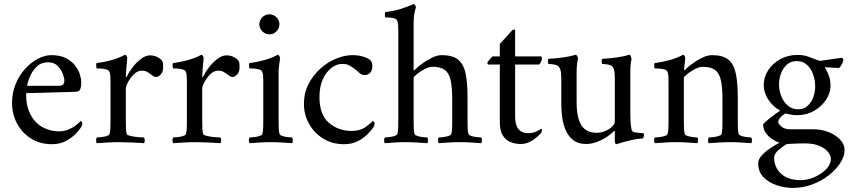

<svg xmlns="http://www.w3.org/2000/svg" viewBox="-20 -698 4165 940"><path d="M108 -242Q107 -180 129 -138Q151 -96 188 -75.5Q225 -55 268 -55Q295 -55 317 -64.5Q339 -74 354 -86.5Q369 -99 375 -106Q376 -106 379.5 -102.5Q383 -99 383 -93Q383 -85 377 -75Q368 -61 349 -41.5Q330 -22 301 -7Q272 8 234 8Q177 8 133 -19Q89 -46 64 -92Q39 -138 39 -195Q39 -244 56.5 -286.5Q74 -329 102.5 -360.5Q131 -392 165 -410Q199 -428 231 -428Q275 -428 303.5 -413Q332 -398 348.5 -376Q365 -354 371.5 -332Q378 -310 378 -295Q378 -274 373 -262Q368 -250 354 -249Q345 -248 318.5 -247.5Q292 -247 258 -246Q224 -245 191 -244Q158 -243 135 -242.5Q112 -242 108 -242ZM113 -278H272Q281 -278 287.5 -283Q294 -288 295 -301Q296 -313 288 -335Q280 -357 262.5 -375Q245 -393 215 -393Q184 -393 164 -375.5Q144 -358 132.5 -335.5Q121 -313 116.5 -295.5Q112 -278 113 -278Z M715 -427Q734 -427 751 -418.5Q768 -410 775 -398Q777 -394 778 -387Q779 -380 779 -372Q779 -345 766.5 -333Q754 -321 746 -321Q736 -321 727 -328Q718 -335 710 -340Q703 -345 695.5 -348.5Q688 -352 674 -352Q653 -352 635.5 -334.5Q618 -317 607 -296Q596 -275 596 -264V-113Q596 -91 596.5 -72Q597 -53 601 -41Q603 -36 621 -32Q639 -28 659 -26.5Q679 -25 685 -25Q688 -21 688.5 -11Q689 -1 685 3Q655 1 624 -0.5Q593 -2 564 -2Q536 -2 510 -0.5Q484 1 454 3Q450 -1 450.5 -11Q451 -21 454 -25Q460 -25 474.5 -26.5Q489 -28 502 -32Q515 -36 516 -41Q520 -53 520.5 -72Q521 -91 521 -113V-295Q521 -305 520.5 -321Q520 -337 516 -346Q513 -355 499 -358.5Q485 -362 471 -362.5Q457 -363 453 -363Q452 -365 451 -375Q450 -385 453 -389Q491 -394 527 -404Q563 -414 592 -430Q596 -430 599.5 -424Q603 -418 603 -414Q603 -411 601 -391Q599 -371 597.5 -350.5Q596 -330 596 -324Q596 -321 597.5 -321Q599 -321 600 -322Q610 -343 628.5 -367.5Q647 -392 670 -409.5Q693 -427 715 -427Z M1089 -427Q1108 -427 1125 -418.5Q1142 -410 1149 -398Q1151 -394 1152 -387Q1153 -380 1153 -372Q1153 -345 1140.5 -333Q1128 -321 1120 -321Q1110 -321 1101 -328Q1092 -335 1084 -340Q1077 -345 1069.5 -348.5Q1062 -352 1048 -352Q1027 -352 1009.5 -334.5Q992 -317 981 -296Q970 -275 970 -264V-113Q970 -91 970.5 -72Q971 -53 975 -41Q977 -36 995 -32Q1013 -28 1033 -26.5Q1053 -25 1059 -25Q1062 -21 1062.5 -11Q1063 -1 1059 3Q1029 1 998 -0.5Q967 -2 938 -2Q910 -2 884 -0.5Q858 1 828 3Q824 -1 824.5 -11Q825 -21 828 -25Q834 -25 848.5 -26.5Q863 -28 876 -32Q889 -36 890 -41Q894 -53 894.5 -72Q895 -91 895 -113V-295Q895 -305 894.5 -321Q894 -337 890 -346Q887 -355 873 -358.5Q859 -362 845 -362.5Q831 -363 827 -363Q826 -365 825 -375Q824 -385 827 -389Q865 -394 901 -404Q937 -414 966 -430Q970 -430 973.5 -424Q977 -418 977 -414Q977 -411 975 -391Q973 -371 971.5 -350.5Q970 -330 970 -324Q970 -321 971.5 -321Q973 -321 974 -322Q984 -343 1002.5 -367.5Q1021 -392 1044 -409.5Q1067 -427 1089 -427Z M1250 -579Q1250 -599 1264.5 -613.5Q1279 -628 1299 -628Q1319 -628 1333.5 -613.5Q1348 -599 1348 -579Q1348 -559 1333.5 -544.5Q1319 -530 1299 -530Q1279 -530 1264.5 -544.5Q1250 -559 1250 -579ZM1344 -113Q1344 -91 1344.5 -72Q1345 -53 1349 -41Q1351 -36 1363.5 -32Q1376 -28 1390 -26.5Q1404 -25 1410 -25Q1413 -21 1413.5 -11Q1414 -1 1410 3Q1380 1 1357.5 -0.5Q1335 -2 1306 -2Q1278 -2 1255 -0.5Q1232 1 1202 3Q1198 -1 1198.5 -11Q1199 -21 1202 -25Q1208 -25 1222.5 -26.5Q1237 -28 1250 -32Q1263 -36 1264 -41Q1268 -53 1268.5 -72Q1269 -91 1269 -113V-295Q1269 -305 1268.5 -321Q1268 -337 1264 -346Q1261 -355 1247 -358.5Q1233 -362 1219 -362.5Q1205 -363 1201 -363Q1200 -365 1199 -375Q1198 -385 1201 -389Q1239 -394 1275 -404Q1311 -414 1340 -430Q1344 -430 1347.5 -424Q1351 -418 1351 -414Q1351 -411 1349 -397Q1347 -383 1345.5 -369Q1344 -355 1344 -350Z M1803 -377Q1803 -351 1791 -340.5Q1779 -330 1766 -330Q1750 -330 1736 -344Q1722 -358 1709 -366Q1693 -377 1683 -381Q1673 -385 1654 -385Q1628 -385 1602.5 -365.5Q1577 -346 1560.5 -310Q1544 -274 1544 -222Q1544 -137 1590 -97Q1636 -57 1702 -57Q1743 -57 1769.5 -76Q1796 -95 1806 -106Q1807 -106 1810.5 -102.5Q1814 -99 1814 -93Q1814 -85 1808 -75Q1799 -61 1780 -41.5Q1761 -22 1732 -7Q1703 8 1665 8Q1606 8 1561.5 -20Q1517 -48 1492.5 -93Q1468 -138 1468 -189Q1468 -243 1490.5 -286.5Q1513 -330 1548.5 -362Q1584 -394 1625.5 -411Q1667 -428 1705 -428Q1759 -428 1793 -404Q1796 -401 1799.5 -393Q1803 -385 1803 -377Z M2143 -428Q2196 -428 2223 -406Q2250 -384 2259.5 -338Q2269 -292 2269 -221V-113Q2269 -91 2269.5 -72Q2270 -53 2274 -41Q2276 -36 2288.5 -32Q2301 -28 2315.5 -26.5Q2330 -25 2336 -25Q2339 -21 2339.5 -11Q2340 -1 2336 3Q2306 1 2283 -0.5Q2260 -2 2231 -2Q2203 -2 2180.5 -0.5Q2158 1 2128 3Q2124 -1 2124.5 -11Q2125 -21 2128 -25Q2134 -25 2148 -26.5Q2162 -28 2175 -32Q2188 -36 2189 -41Q2193 -53 2193.5 -72Q2194 -91 2194 -113V-211Q2194 -272 2186 -306.5Q2178 -341 2157 -356Q2136 -371 2098 -371Q2080 -371 2058.5 -359.5Q2037 -348 2021 -335Q2005 -322 2005 -317V-113Q2005 -91 2005.5 -72Q2006 -53 2010 -41Q2012 -36 2024.5 -32Q2037 -28 2051.5 -26.5Q2066 -25 2072 -25Q2075 -21 2075.5 -11Q2076 -1 2072 3Q2042 1 2019 -0.5Q1996 -2 1967 -2Q1939 -2 1916.5 -0.5Q1894 1 1864 3Q1860 -1 1860.5 -11Q1861 -21 1864 -25Q1870 -25 1884 -26.5Q1898 -28 1911 -32Q1924 -36 1925 -41Q1929 -53 1929.5 -72Q1930 -91 1930 -113V-545Q1930 -555 1929.5 -571Q1929 -587 1925 -596Q1921 -607 1903.5 -610Q1886 -613 1866 -613Q1865 -613 1864.5 -625.5Q1864 -638 1867 -639Q1904 -643 1939 -653.5Q1974 -664 2005 -678Q2009 -678 2012.5 -672.5Q2016 -667 2016 -662Q2016 -662 2010.5 -640Q2005 -618 2005 -577V-356Q2005 -354 2008 -354Q2009 -354 2011 -356Q2021 -367 2043.5 -384Q2066 -401 2093 -414.5Q2120 -428 2143 -428Z M2502 -422H2628Q2633 -422 2633 -411Q2633 -396 2619 -382H2502V-126Q2502 -46 2567 -46Q2589 -46 2607 -55Q2625 -64 2630 -68Q2633 -67 2633 -62Q2633 -51 2629 -47Q2622 -39 2607.5 -26Q2593 -13 2573 -3Q2553 7 2529 7Q2504 7 2480.5 -2Q2457 -11 2442 -34Q2427 -57 2427 -99V-382H2370Q2368 -382 2367 -385.5Q2366 -389 2366 -391Q2366 -393 2372 -400.5Q2378 -408 2384.5 -415Q2391 -422 2391 -422H2427V-483Q2437 -494 2450.5 -508.5Q2464 -523 2475 -535.5Q2486 -548 2487 -549Q2491 -553 2496.5 -553Q2502 -553 2502 -550Z M2990 -312Q2990 -313 2990 -316Q2990 -326 2989 -340.5Q2988 -355 2983 -365Q2976 -379 2957 -382Q2938 -385 2928 -385Q2926 -387 2925.5 -396.5Q2925 -406 2928 -410Q2966 -412 3001 -417Q3036 -422 3062 -430Q3066 -430 3069 -420Q3072 -410 3072 -406Q3069 -400 3067.5 -382Q3066 -364 3066 -343V-138Q3066 -130 3067 -106.5Q3068 -83 3072 -63Q3075 -51 3094.5 -49Q3114 -47 3124 -46Q3129 -46 3130 -46Q3132 -45 3132.5 -41Q3133 -37 3133 -35Q3133 -34 3131 -27Q3129 -20 3125 -20Q3100 -19 3070.5 -12Q3041 -5 3020 1.5Q2999 8 2998 8Q2994 8 2992 2.5Q2990 -3 2990 -8V-53Q2990 -57 2989 -57.5Q2988 -58 2988 -58Q2975 -44 2952 -28.5Q2929 -13 2902 -3Q2875 7 2850 7Q2811 7 2787 -11.5Q2763 -30 2750 -59.5Q2737 -89 2732.5 -123Q2728 -157 2728 -188V-312Q2728 -322 2727 -338Q2726 -354 2720 -365Q2713 -379 2694 -382Q2675 -385 2665 -385Q2663 -387 2662.5 -396.5Q2662 -406 2665 -410Q2703 -412 2738 -417Q2773 -422 2799 -430Q2803 -430 2806.5 -422Q2810 -414 2810 -410Q2807 -404 2805 -384Q2803 -364 2803 -343V-199Q2803 -121 2826.5 -84.5Q2850 -48 2901 -48Q2923 -48 2943 -56.5Q2963 -65 2976.5 -78Q2990 -91 2990 -102Z M3466 -428Q3519 -428 3546 -406Q3573 -384 3582.5 -338Q3592 -292 3592 -221V-113Q3592 -91 3592.5 -72Q3593 -53 3597 -41Q3599 -36 3611.5 -32Q3624 -28 3638 -26.5Q3652 -25 3658 -25Q3661 -21 3661.5 -11Q3662 -1 3658 3Q3628 1 3605.5 -0.5Q3583 -2 3554 -2Q3526 -2 3503 -0.5Q3480 1 3450 3Q3446 -1 3446.5 -11Q3447 -21 3450 -25Q3456 -25 3470.5 -26.5Q3485 -28 3498 -32Q3511 -36 3512 -41Q3516 -53 3516.5 -72Q3517 -91 3517 -113V-211Q3517 -272 3509 -306.5Q3501 -341 3480 -356Q3459 -371 3421 -371Q3403 -371 3381.5 -359.5Q3360 -348 3344 -335Q3328 -322 3328 -317V-113Q3328 -91 3328.5 -72Q3329 -53 3333 -41Q3335 -36 3347.5 -32Q3360 -28 3374 -26.5Q3388 -25 3394 -25Q3397 -21 3397.5 -11Q3398 -1 3394 3Q3364 1 3341.5 -0.5Q3319 -2 3290 -2Q3262 -2 3239 -0.5Q3216 1 3186 3Q3182 -1 3182.5 -11Q3183 -21 3186 -25Q3192 -25 3206.5 -26.5Q3221 -28 3234 -32Q3247 -36 3248 -41Q3252 -53 3252.5 -72Q3253 -91 3253 -113V-291Q3253 -301 3252.5 -319Q3252 -337 3248 -346Q3245 -355 3231 -358.5Q3217 -362 3203 -362.5Q3189 -363 3185 -363Q3184 -365 3183 -375Q3182 -385 3185 -389Q3223 -394 3259 -404Q3295 -414 3324 -430Q3328 -430 3331.5 -424Q3335 -418 3335 -414Q3335 -411 3333.5 -398.5Q3332 -386 3330.5 -374Q3329 -362 3329 -358Q3329 -354 3331 -354Q3332 -354 3334 -356Q3344 -367 3366.5 -384Q3389 -401 3416 -414.5Q3443 -428 3466 -428Z M3964 -65Q4003 -65 4037.5 -51Q4072 -37 4093.5 -14Q4115 9 4115 37Q4115 67 4094.5 99Q4074 131 4039 159Q4004 187 3958 204.5Q3912 222 3861 222Q3822 222 3783 209Q3744 196 3718 169.5Q3692 143 3692 103Q3692 81 3711 61Q3730 41 3755 25Q3780 9 3796 1Q3779 -5 3760.5 -17Q3742 -29 3729 -47.5Q3716 -66 3716 -90Q3725 -100 3741.5 -113.5Q3758 -127 3774.5 -139Q3791 -151 3800 -156Q3764 -176 3741.5 -210.5Q3719 -245 3719 -281Q3719 -320 3740.5 -353.5Q3762 -387 3799.5 -408Q3837 -429 3884 -429Q3916 -429 3938 -420.5Q3960 -412 3973 -407Q3987 -402 3987.5 -402Q3988 -402 3995 -400L4100 -415Q4109 -412 4109 -405Q4109 -399 4102 -384.5Q4095 -370 4087 -365Q4075 -366 4060 -366.5Q4045 -367 4034 -368Q4023 -369 4023 -369Q4019 -369 4019 -366Q4023 -362 4034.5 -336.5Q4046 -311 4046 -277Q4046 -243 4024.5 -210Q4003 -177 3965.5 -155.5Q3928 -134 3881 -134Q3868 -134 3851 -137Q3834 -140 3826 -143Q3813 -136 3801.5 -124Q3790 -112 3790 -100Q3790 -93 3805 -79Q3820 -65 3849 -65ZM3919 4Q3910 4 3889.5 4.5Q3869 5 3850.5 6Q3832 7 3828 9Q3812 19 3791 37Q3770 55 3770 74Q3770 121 3804 152.5Q3838 184 3900 184Q3934 184 3968 169Q4002 154 4025 130Q4048 106 4048 79Q4048 65 4035 47.5Q4022 30 3994 17Q3966 4 3919 4ZM3880 -399Q3852 -399 3833 -382Q3814 -365 3804 -339Q3794 -313 3794 -285Q3794 -255 3805 -227Q3816 -199 3837 -181Q3858 -163 3888 -163Q3915 -163 3933.5 -179.5Q3952 -196 3961.5 -221.5Q3971 -247 3971 -274Q3971 -305 3961 -333.5Q3951 -362 3931 -380.5Q3911 -399 3880 -399Z"/></svg>

Font: Amiri Quran
Style: Regular
Weight: 400
Designer: Khaled Hosny
Version: Version 0.117